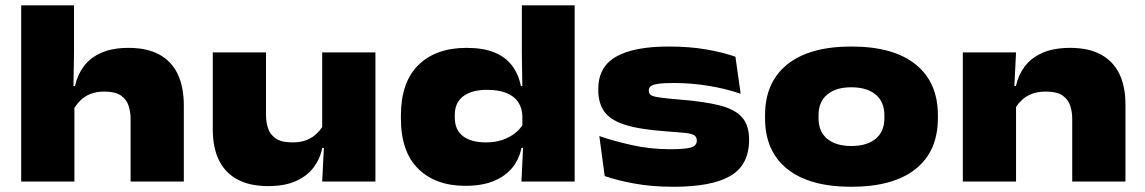

<svg xmlns="http://www.w3.org/2000/svg" viewBox="-20 -677 4271 716"><path d="M467 0V-234Q467 -259.5 459.5 -282.8Q452 -306 431 -320.8Q410 -335.5 369 -335.5Q338.5 -335.5 316.8 -326.5Q295 -317.5 280.2 -302.8Q265.5 -288 255 -270.5L221 -356H259.5Q268.5 -397 292.2 -429.2Q316 -461.5 357.5 -480Q399 -498.5 459.5 -498.5Q527.5 -498.5 573.2 -474Q619 -449.5 642.2 -401.8Q665.5 -354 665.5 -283V0ZM59 0V-657H256V-479.5L253 -300H257.5V0Z M972 -481.5V-247.5Q972 -222 979.5 -198.8Q987 -175.5 1008 -160.8Q1029 -146 1070 -146Q1102 -146 1124 -155Q1146 -164 1161 -178.8Q1176 -193.5 1186.5 -211L1207 -125.5H1182Q1174 -85.5 1150 -53.2Q1126 -21 1084.2 -2Q1042.5 17 979.5 17Q912 17 866 -7.5Q820 -32 796.8 -79Q773.5 -126 773.5 -194V-481.5ZM1380 -481.5V0H1181.5L1189.5 -159.5L1181.5 -177V-481.5Z M1715 16Q1604.5 16 1539.8 -47.5Q1475 -111 1475 -236V-245.5Q1475 -370.5 1540.2 -434.5Q1605.5 -498.5 1719.5 -498.5Q1782 -498.5 1823.5 -481.5Q1865 -464.5 1889.2 -432.8Q1913.5 -401 1922.5 -356H1980.5L1928 -244.5Q1927 -274 1912.5 -296Q1898 -318 1869.2 -330Q1840.5 -342 1795.5 -342Q1739.5 -342 1707.8 -318.2Q1676 -294.5 1676 -248.5V-238.5Q1676 -193 1706.2 -169.5Q1736.5 -146 1792.5 -146Q1825.5 -146 1852.8 -155Q1880 -164 1900.5 -180.2Q1921 -196.5 1932.5 -217L1989.5 -125.5H1924.5Q1917 -85.5 1892 -53.5Q1867 -21.5 1823.2 -2.8Q1779.5 16 1715 16ZM1924.5 0 1931.5 -144 1928 -174.5V-319.5V-343.5L1926 -480.5V-657H2123V0Z M2491 19.5Q2413.5 19.5 2348.5 8Q2283.5 -3.5 2235 -20.5L2215 -169.5Q2268.5 -151 2337 -135.8Q2405.5 -120.5 2478.5 -120.5Q2533.5 -120.5 2556 -126.8Q2578.5 -133 2578.5 -153Q2578.5 -167.5 2567.2 -173.5Q2556 -179.5 2529 -182Q2502 -184.5 2454.5 -188Q2361.5 -195 2308.2 -212.5Q2255 -230 2233 -261.8Q2211 -293.5 2211 -342V-344.5Q2211 -427.5 2277.2 -465.5Q2343.5 -503.5 2474 -503.5Q2550 -503.5 2612.8 -492.8Q2675.5 -482 2722.5 -465.5L2742 -327.5Q2688 -346 2623 -356.8Q2558 -367.5 2493.5 -367.5Q2453 -367.5 2433 -364.2Q2413 -361 2406.2 -355Q2399.5 -349 2399.5 -339.5Q2399.5 -329.5 2406 -323.5Q2412.5 -317.5 2437.2 -313.8Q2462 -310 2516.5 -305.5Q2606 -298.5 2662.8 -284.2Q2719.5 -270 2746.5 -240.2Q2773.5 -210.5 2773.5 -156Q2773.5 -62 2704.2 -21.2Q2635 19.5 2491 19.5Z M3154.5 19.5Q2999 19.5 2916 -46.8Q2833 -113 2833 -236V-247.5Q2833 -370 2916 -436.8Q2999 -503.5 3155 -503.5Q3311.5 -503.5 3394.5 -436.8Q3477.5 -370 3477.5 -247.5V-236Q3477.5 -113 3394.5 -46.8Q3311.5 19.5 3154.5 19.5ZM3155 -132.5Q3212.5 -132.5 3245.2 -159.2Q3278 -186 3278 -236V-247.5Q3278 -297.5 3245.2 -324.5Q3212.5 -351.5 3154.5 -351.5Q3097.5 -351.5 3065 -324.5Q3032.5 -297.5 3032.5 -247.5V-236Q3032.5 -186 3065 -159.2Q3097.5 -132.5 3155 -132.5Z M3978.5 0V-234Q3978.5 -259.5 3971 -282.8Q3963.5 -306 3942.5 -320.8Q3921.5 -335.5 3880.5 -335.5Q3849 -335.5 3826.8 -326.5Q3804.5 -317.5 3789.5 -302.8Q3774.5 -288 3764 -270.5L3743.5 -356H3768.5Q3777 -396 3800.8 -428.2Q3824.5 -460.5 3866.5 -479.5Q3908.5 -498.5 3971 -498.5Q4039 -498.5 4084.8 -474Q4130.5 -449.5 4153.8 -402.5Q4177 -355.5 4177 -287.5V0ZM3570.5 0V-481.5H3769L3761 -322L3769 -304.5V0Z"/></svg>

Font: Anek Latin Expanded ExtraBold
Style: Regular
Weight: 800
Width: 7
Designer: Yesha Goshar
Foundry: Ek Type
Version: Version 1.003